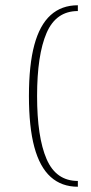

<svg xmlns="http://www.w3.org/2000/svg" viewBox="-20 -603 346 730"><path d="M276 107Q214 107 172.5 69.5Q131 32 110.5 -44Q90 -120 90 -238Q90 -356 110.5 -432Q131 -508 172.5 -545.5Q214 -583 276 -583V-561Q193 -561 157 -477.5Q121 -394 121 -238Q121 -82 157 1.5Q193 85 276 85Z"/></svg>

Font: Rokkitt Thin
Style: Regular
Weight: 250
Version: Version 3.103